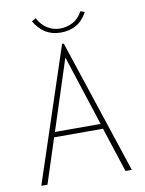

<svg xmlns="http://www.w3.org/2000/svg" viewBox="-86 -834 673 894"><g transform="rotate(-10 250.0 -386.5)"><path d="M434 0 365 -212H134L65 0H36L246 -634H254L464 0ZM250 -569 142 -236H358ZM356 -769 376 -762Q354 -722 322.5 -704.5Q291 -687 250 -687Q169 -687 126 -762L146 -773Q163 -740 190.5 -723Q218 -706 250 -706Q282 -706 310.5 -721Q339 -736 356 -769Z"/></g></svg>

Font: Inconsolata ExtraLight
Style: Regular
Weight: 200
Monospace: yes
Designer: Raph Levien, Cyreal, Brenton Simpson
Foundry: Raph Levien, Cyreal, Google
Version: Version 3.001; ttfautohint (v1.8.2.53-6de2)